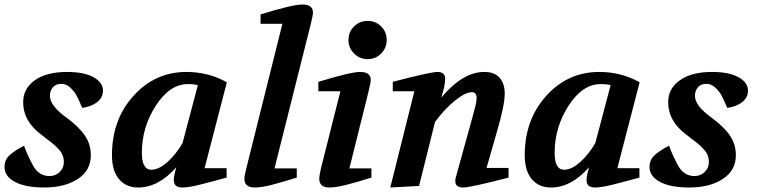

<svg xmlns="http://www.w3.org/2000/svg" viewBox="-32 -827 3370 854"><path d="M-12 -84Q-12 -116 11 -137Q34 -158 75 -179Q89 -139 114.5 -91.5Q140 -44 188 -44Q215 -44 233.5 -62Q252 -80 252 -106Q252 -122 247 -135.5Q242 -149 230 -162Q218 -175 209 -183Q200 -191 180 -206L153 -227Q71 -287 71 -373Q71 -433 123 -470Q175 -507 266 -507Q342 -507 384 -483.5Q426 -460 426 -424Q426 -393 400.5 -373Q375 -353 334 -347Q317 -386 308 -403Q299 -420 281 -437Q263 -454 241 -454Q216 -454 203 -438.5Q190 -423 190 -401Q190 -356 265 -303Q320 -262 346 -223.5Q372 -185 372 -136Q372 -69 314 -31Q256 7 165 7Q81 7 34.5 -18Q-12 -43 -12 -84Z M466 -137Q466 -295 562 -401Q658 -507 797 -507Q895 -507 977 -461L878 -79H976V-37Q899 -16 852.5 -4.5Q806 7 778 7Q741 7 741 -26Q741 -42 747 -64L752 -83Q673 7 582 7Q529 7 497.5 -30Q466 -67 466 -137ZM599 -147Q599 -72 641 -72Q675 -72 713.5 -107Q752 -142 780 -191L848 -448Q833 -453 804 -453Q723 -453 661 -357Q599 -261 599 -147Z M1055 -32Q1055 -44 1064 -80L1224 -721H1127V-763Q1270 -807 1312 -807Q1360 -807 1360 -771Q1360 -759 1350 -719L1189 -78H1288V-37Q1233 -20 1183.5 -6.5Q1134 7 1101 7Q1055 7 1055 -32Z M1384 -421V-463Q1528 -507 1569 -507Q1617 -507 1617 -472Q1617 -459 1607 -419L1522 -78H1620V-37Q1566 -20 1515 -6.5Q1464 7 1433 7Q1388 7 1388 -32Q1388 -46 1396 -80L1482 -421ZM1518 -649Q1518 -685 1543 -709.5Q1568 -734 1603 -734Q1639 -734 1663.5 -709.5Q1688 -685 1688 -649Q1688 -614 1663.5 -589Q1639 -564 1603 -564Q1568 -564 1543 -589Q1518 -614 1518 -649Z M1704 7 1811 -421H1715V-463Q1794 -484 1846.5 -495.5Q1899 -507 1913 -507Q1948 -507 1948 -477Q1948 -458 1943 -437L1931 -393Q2026 -507 2122 -507Q2168 -507 2190.5 -481Q2213 -455 2213 -411Q2213 -360 2180 -247L2132 -80H2230V-37Q2149 -16 2096.5 -4.5Q2044 7 2028 7Q1993 7 1993 -22Q1993 -33 2002 -62L2069 -304Q2077 -332 2082.5 -355Q2088 -378 2088 -391Q2088 -417 2067 -417Q2039 -417 1994 -381.5Q1949 -346 1903 -285L1832 0Z M2302 -137Q2302 -295 2398 -401Q2494 -507 2633 -507Q2731 -507 2813 -461L2714 -79H2812V-37Q2735 -16 2688.5 -4.5Q2642 7 2614 7Q2577 7 2577 -26Q2577 -42 2583 -64L2588 -83Q2509 7 2418 7Q2365 7 2333.5 -30Q2302 -67 2302 -137ZM2435 -147Q2435 -72 2477 -72Q2511 -72 2549.5 -107Q2588 -142 2616 -191L2684 -448Q2669 -453 2640 -453Q2559 -453 2497 -357Q2435 -261 2435 -147Z M2857 -84Q2857 -116 2880 -137Q2903 -158 2944 -179Q2958 -139 2983.5 -91.5Q3009 -44 3057 -44Q3084 -44 3102.5 -62Q3121 -80 3121 -106Q3121 -122 3116 -135.5Q3111 -149 3099 -162Q3087 -175 3078 -183Q3069 -191 3049 -206L3022 -227Q2940 -287 2940 -373Q2940 -433 2992 -470Q3044 -507 3135 -507Q3211 -507 3253 -483.5Q3295 -460 3295 -424Q3295 -393 3269.5 -373Q3244 -353 3203 -347Q3186 -386 3177 -403Q3168 -420 3150 -437Q3132 -454 3110 -454Q3085 -454 3072 -438.5Q3059 -423 3059 -401Q3059 -356 3134 -303Q3189 -262 3215 -223.5Q3241 -185 3241 -136Q3241 -69 3183 -31Q3125 7 3034 7Q2950 7 2903.5 -18Q2857 -43 2857 -84Z"/></svg>

Font: Volkhov
Style: Bold Italic
Weight: 700
Designer: Cyreal (www.cyreal.org)
Foundry: Cyreal (www.cyreal.org)
Version: Version 1.001